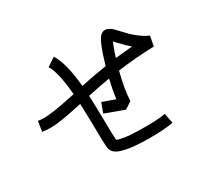

<svg xmlns="http://www.w3.org/2000/svg" viewBox="-144 -952 1287 1189"><g transform="rotate(-30 500.0 -357.5)"><path d="M347.7 -388.7Q242.2 -365.2 177.7 -356.4Q113.3 -347.7 57.6 -356.4L68.4 -428.7Q85.9 -425.8 105 -425.3Q124 -424.8 147 -427.2Q169.9 -429.7 189 -432.1Q208 -434.6 237.8 -440.4Q267.6 -446.3 287.6 -450.2Q307.6 -454.1 342.8 -461.9Q329.1 -626 292 -683.6L352.5 -723.6Q398.4 -653.3 415 -482.4Q415 -481.4 415 -480Q415 -478.5 415 -478.5Q518.6 -500 601.6 -512.7Q603.5 -518.6 604.5 -523.4Q625 -593.8 644.5 -640.6Q655.3 -665 664.1 -679.7Q683.6 -709 708 -709Q721.7 -709 735.8 -701.2Q750 -693.4 759.8 -684.1Q769.5 -674.8 789.1 -653.3Q812.5 -627.9 828.1 -612.3Q843.8 -596.7 874 -574.2Q904.3 -551.8 933.6 -539.1L920.9 -468.8Q789.1 -464.8 659.2 -447.3Q627.9 -323.2 626 -249L576.2 -215.8L441.4 -265.6L466.8 -334L556.6 -301.8Q563.5 -360.4 581.1 -435.5Q510.7 -423.8 420.9 -404.3Q423.8 -335 425.8 -208Q426.8 -105.5 429.7 -85Q443.4 -78.1 477.5 -72.3Q520.5 -65.4 583 -64.5Q708 -61.5 770.5 -73.2L784.2 -2Q727.5 9.8 616.2 9.8Q592.8 9.8 570.3 8.8Q499 6.8 452.1 -2.9Q384.8 -15.6 366.2 -45.9Q357.4 -59.6 355.5 -89.4Q353.5 -119.1 352.5 -208Q350.6 -323.2 347.7 -388.7ZM704.1 -590.8Q692.4 -561.5 681.6 -524.4Q742.2 -531.2 803.7 -536.1Q775.4 -559.6 734.4 -603.5Q722.7 -616.2 716.8 -623Q710.9 -609.4 704.1 -590.8Z"/></g></svg>

Font: irohakakuC Regular
Style: Regular
Weight: 400
Designer: [Source Han Sans]
Ryoko NISHIZUKA Ë•øÂ°öÊ∂ºÂ≠ê (kana & ideographs); Paul D. Hunt (Latin, Greek & Cyrillic); Wenlong ZHAN
Version: Version 1.001.20160904